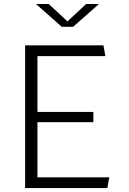

<svg xmlns="http://www.w3.org/2000/svg" viewBox="-20 -962 660 982"><path d="M108.5 0V-730H171.5V0ZM529 0H151V-55H539ZM457.5 -337H151V-389.5H457.5ZM151 -675V-730H509L519 -675ZM296 -825H354L486 -941.5H420.5L325 -852.5L229.5 -941.5H164Z"/></svg>

Font: Monaspace Krypton Var
Style: Regular
Weight: 400
Designer: Riley Cran and the Lettermatic Team
Version: Version 1.101 (Monaspace Krypton Var)